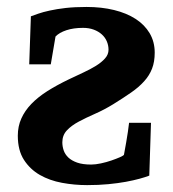

<svg xmlns="http://www.w3.org/2000/svg" viewBox="-20 -520 498 552"><path d="M414.1 -167 409.2 -15.1Q397.9 -10.7 381.1 -6.1Q364.3 -1.5 341.8 2.7Q319.3 6.8 291.5 9.5Q263.7 12.2 230.5 12.2Q193.8 12.2 158.2 5.6Q122.6 -1 94.5 -17.1Q66.4 -33.2 48.8 -60.5Q31.2 -87.9 31.2 -129.9Q31.2 -156.7 41.3 -179.2Q51.3 -201.7 70.1 -221.2Q88.9 -240.7 116.2 -258.1Q143.6 -275.4 178.2 -292Q198.7 -301.8 219.2 -311.3Q239.7 -320.8 255.9 -330.8Q272 -340.8 282 -352.1Q292 -363.3 292 -377Q292 -389.6 287.1 -401.1Q282.2 -412.6 272.7 -421.1Q263.2 -429.7 249.5 -434.8Q235.8 -439.9 218.8 -439.9Q191.4 -439.9 170.9 -433.1Q150.4 -426.3 139.6 -415L126 -335H64L68.8 -473.1Q76.7 -476.1 90.1 -480.7Q103.5 -485.4 123.3 -489.7Q143.1 -494.1 169.2 -497.1Q195.3 -500 229 -500Q272 -500 307.9 -491.2Q343.8 -482.4 369.6 -465.8Q395.5 -449.2 410.2 -424.6Q424.8 -399.9 424.8 -368.7Q424.8 -342.3 417.2 -322.8Q409.7 -303.2 394.5 -286.4Q379.4 -269.5 356.9 -253.9Q334.5 -238.3 305.2 -220.2Q279.8 -204.6 253.7 -193.1Q227.5 -181.6 206.5 -170.4Q185.5 -159.2 172.4 -145.3Q159.2 -131.3 159.2 -110.8Q159.2 -99.1 163.1 -87.6Q167 -76.2 176.5 -67.1Q186 -58.1 201.9 -52.5Q217.8 -46.9 242.2 -46.9Q254.4 -46.9 270.3 -50.3Q286.1 -53.7 300.3 -58.6Q314.5 -63.5 325 -68.1Q335.4 -72.8 336.4 -75.2Q339.8 -93.8 342.8 -110.8Q345.2 -125.5 347.7 -141.1Q350.1 -156.7 351.1 -167Z"/></svg>

Font: Charis SIL Eur
Style: Bold
Weight: 700
Foundry: SIL International
Version: Version 5.000